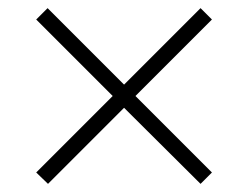

<svg xmlns="http://www.w3.org/2000/svg" viewBox="-20 -589 611 472"><path d="M473 -569 285 -381 97 -569 69 -541 257 -353 69 -165 98 -137 285 -324 473 -137 501 -165 313 -353 501 -541Z"/></svg>

Font: Noto Sans Syriac Extralight
Style: Regular
Weight: 200
Designer: Patrick Giasson and the Monotype Design Team
Foundry: Monotype Imaging Inc.
Version: Version 3.000